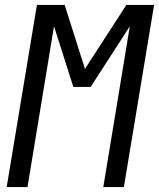

<svg xmlns="http://www.w3.org/2000/svg" viewBox="-20 -755 642 775"><path d="M7 0 129 -735H241L323 -477L490 -735H602L480 0H397L504 -649L346 -404H276L198 -649L91 0Z"/></svg>

Font: Iosevka Curly Extended Oblique
Style: Regular
Weight: 400
Width: 7
Italic angle: -9°
Monospace: yes
Designer: Belleve Invis
Foundry: Belleve Invis
Version: Version 11.1.0; ttfautohint (v1.8.3)